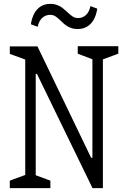

<svg xmlns="http://www.w3.org/2000/svg" viewBox="-20 -969 660 989"><path d="M30.5 -38.5 121.5 -72 110 -45V-685L121.5 -658L30.5 -691.5V-730H173L449.5 -156H456V-691L468.5 -659L380.5 -692.5V-731H589.5V-692.5L498.5 -659L510 -686V0H456.5L170.5 -588H164V-40L148.5 -72L239.5 -38.5V0H30.5ZM293.5 -861.5Q277 -877.5 265.5 -885Q254 -892.5 238 -892.5Q215 -892.5 197.8 -877Q180.5 -861.5 174 -831L139 -844Q144 -877 157.2 -900.8Q170.5 -924.5 191.2 -936.8Q212 -949 239 -949Q259 -949 274.8 -943Q290.5 -937 301.2 -928.8Q312 -920.5 326.5 -907Q342.5 -891.5 354.5 -883.8Q366.5 -876 382.5 -876Q405.5 -876 422.5 -891.5Q439.5 -907 446 -937.5L481 -924.5Q476 -891.5 462.8 -867.8Q449.5 -844 428.5 -831.8Q407.5 -819.5 380.5 -819.5Q360.5 -819.5 344.8 -825.5Q329 -831.5 318 -839.8Q307 -848 293.5 -861.5Z"/></svg>

Font: Monaspace Xenon Var
Style: Regular
Weight: 400
Designer: Riley Cran and the Lettermatic Team
Version: Version 1.000 (Monaspace Xenon Var)